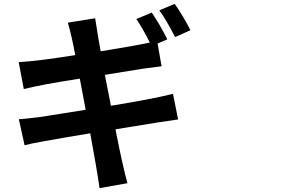

<svg xmlns="http://www.w3.org/2000/svg" viewBox="-20 -889 1540 988"><path d="M960 -733.4 880.9 -698.2Q834 -790 799.8 -835.9L878.9 -869.1Q921.9 -808.6 960 -733.4ZM469.7 -794.9Q486.3 -687.5 498 -625Q672.9 -653.3 751 -669.9Q713.9 -744.1 681.6 -791L760.7 -824.2Q802.7 -763.7 840.8 -686.5L791 -665L811.5 -547.9Q808.6 -547.9 719.7 -536.1L519.5 -503.9L550.8 -344.7Q771.5 -380.9 870.1 -406.2L896.5 -274.4Q888.7 -273.4 791 -258.8Q605.5 -228.5 574.2 -223.6Q608.4 -46.9 635.7 53.7L492.2 79.1Q480.5 -6.8 444.3 -203.1Q308.6 -180.7 205.1 -162.1Q138.7 -150.4 106.4 -141.6L77.1 -275.4Q98.6 -276.4 180.7 -286.1Q203.1 -289.1 286.6 -302.7Q370.1 -316.4 420.9 -324.2L390.6 -484.4Q189.5 -453.1 102.5 -430.7L76.2 -569.3Q179.7 -575.2 367.2 -605.5Q348.6 -706.1 329.1 -772.5Z"/></svg>

Font: Bpmf Zihi Sans Bold
Style: Bold
Weight: 700
Foundry: But Ko
Version: Version 1.320